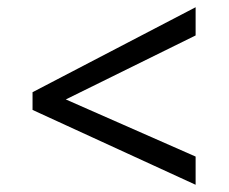

<svg xmlns="http://www.w3.org/2000/svg" viewBox="-20 -588 632 531"><path d="M70 -284V-333L521 -568V-490L162 -313L521 -155V-77Z"/></svg>

Font: hindi25
Style: Book
Weight: 400
Designer: Jelle Bosma - Monotype Design Team
Foundry: Monotype Imaging Inc.
Version: Version 2.003